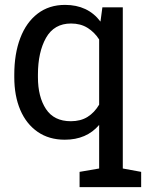

<svg xmlns="http://www.w3.org/2000/svg" viewBox="-20 -558 596 781"><path d="M303.7 203.1V141.1L383.3 127.4V-49.8Q332 10.3 243.7 10.3Q179.2 10.3 133.1 -21.7Q86.9 -53.7 62.5 -110.8Q38.1 -168 38.1 -244.1V-254.4Q38.1 -339.4 62.5 -403.3Q86.9 -467.3 133.3 -502.7Q179.7 -538.1 244.6 -538.1Q337.4 -538.1 388.7 -470.2L396.5 -528.3H479.5V127.4L554.2 141.1V203.1ZM268.1 -64.9Q308.1 -64.9 336.2 -82.5Q364.3 -100.1 383.3 -132.3V-397.5Q364.3 -427.2 335.9 -444.8Q307.6 -462.4 269 -462.4Q200.2 -462.4 167.2 -404.1Q134.3 -345.7 134.3 -254.4V-244.1Q134.3 -164.1 167 -114.5Q199.7 -64.9 268.1 -64.9Z"/></svg>

Font: Roboto Slab
Style: Regular
Weight: 400
Designer: Google
Version: Version 2.000; ttfautohint (v1.8.1.43-b0c9)